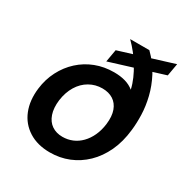

<svg xmlns="http://www.w3.org/2000/svg" viewBox="-166 -843 950 988"><g transform="rotate(30 309.0 -348.5)"><path d="M264 12Q190 12 138 -21Q86 -54 63 -111.5Q40 -169 49 -243Q56 -301 81.5 -350.5Q107 -400 146.5 -436Q186 -472 236.5 -491.5Q287 -511 346 -511Q383 -511 412.5 -502.5Q442 -494 464 -476Q457 -507 444 -536.5Q431 -566 414 -594.5Q397 -623 376 -649.5Q355 -676 331 -700H445Q493 -653 520.5 -600.5Q548 -548 561 -494.5Q574 -441 575.5 -391Q577 -341 572 -299Q564 -225 537 -167.5Q510 -110 468.5 -70Q427 -30 375 -9Q323 12 264 12ZM280 -90Q311 -90 338.5 -101.5Q366 -113 388 -135.5Q410 -158 424.5 -189.5Q439 -221 444 -260Q450 -309 438 -342Q426 -375 399.5 -392Q373 -409 335 -409Q294 -409 259 -389Q224 -369 201.5 -332Q179 -295 172 -245Q166 -196 178 -161Q190 -126 216.5 -108Q243 -90 280 -90ZM282 -539 295 -613 605 -709 592 -635Z"/></g></svg>

Font: DM Sans 11pt SemiBold
Style: Italic
Weight: 600
Italic angle: -10°
Version: Version 4.004;gftools[0.9.30]